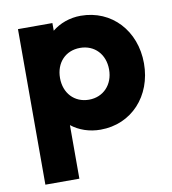

<svg xmlns="http://www.w3.org/2000/svg" viewBox="-80 -566 754 840"><g transform="rotate(-10 297.5 -145.5)"><path d="M334 10C472 10 571 -98 571 -243C571 -388 472 -496 334 -496C285 -496 240 -479 207 -452V-486H54V205H205V-33C239 -6 284 10 334 10ZM198 -243C198 -311 242 -358 307 -358C371 -358 416 -311 416 -243C416 -176 371 -128 307 -128C242 -128 198 -176 198 -243Z"/></g></svg>

Font: MV Cash
Style: Bold
Weight: 700
Designer: Rodrigo Fuenzalida
Foundry: fragTYPE
Version: Version 1.100;Glyphs 3.1.2 (3151)